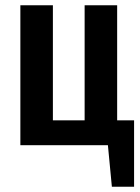

<svg xmlns="http://www.w3.org/2000/svg" viewBox="-20 -549 531 726"><path d="M487 -94V157H403L388 0H57V-529H180V-94H300V-529H423V-94Z"/></svg>

Font: Fira Sans Compressed Medium
Style: Regular
Weight: 500
Width: 1
Designer: bBox Type GmbH & Carrois Corporate GbR & Edenspiekermann AG
Foundry: bBox Type GmbH & Carrois Corporate GbR & Edenspiekermann AG
Version: Version 4.301